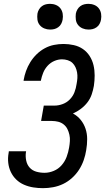

<svg xmlns="http://www.w3.org/2000/svg" viewBox="-20 -972 548 1000"><path d="M204 8Q178 8 153 4Q128 0 105 -10Q82 -20 64.5 -37Q47 -54 36.5 -76Q26 -98 23 -123.5Q20 -149 25 -176L26 -184H116L115 -179Q112 -157 116.5 -135.5Q121 -114 134.5 -99Q148 -84 168.5 -78Q189 -72 212 -72Q236 -72 260 -82Q284 -92 301 -111.5Q318 -131 327 -155Q336 -179 340 -204Q343 -221 344 -237.5Q345 -254 341.5 -270Q338 -286 331 -300Q324 -314 311.5 -324Q299 -334 283 -338Q267 -342 250 -342H194L208 -422H264Q285 -422 306.5 -430Q328 -438 344 -454.5Q360 -471 368 -492Q376 -513 379 -535Q382 -550 383 -565Q384 -580 381.5 -594.5Q379 -609 373 -622Q367 -635 357 -644.5Q347 -654 332.5 -658.5Q318 -663 303 -663Q283 -663 263 -654.5Q243 -646 228 -629.5Q213 -613 205 -593Q197 -573 193 -553V-551H103V-554Q107 -578 115.5 -602Q124 -626 138 -648.5Q152 -671 171 -689.5Q190 -708 213 -720.5Q236 -733 261 -738Q286 -743 311 -743Q338 -743 364.5 -737Q391 -731 412 -716.5Q433 -702 447 -680Q461 -658 467 -632.5Q473 -607 473 -579.5Q473 -552 469 -525Q465 -502 457.5 -480Q450 -458 435.5 -439Q421 -420 401 -405Q381 -390 360 -381Q384 -368 400.5 -347.5Q417 -327 425.5 -301.5Q434 -276 434 -247.5Q434 -219 429 -190Q425 -164 416 -138Q407 -112 392 -88.5Q377 -65 355.5 -45.5Q334 -26 309 -14Q284 -2 257 3Q230 8 204 8ZM441 -818Q425 -818 410.5 -824Q396 -830 386.5 -842Q377 -854 375 -869.5Q373 -885 375 -901Q377 -912 383 -922.5Q389 -933 398.5 -940Q408 -947 419 -949.5Q430 -952 441 -952Q457 -952 471.5 -946Q486 -940 495 -928Q504 -916 506.5 -900.5Q509 -885 506 -869Q504 -858 498.5 -847.5Q493 -837 483 -830Q473 -823 462.5 -820.5Q452 -818 441 -818ZM241 -818Q225 -818 210.5 -824Q196 -830 186.5 -842Q177 -854 175 -869.5Q173 -885 175 -901Q177 -912 183 -922.5Q189 -933 198.5 -940Q208 -947 219 -949.5Q230 -952 241 -952Q257 -952 271.5 -946Q286 -940 295 -928Q304 -916 306.5 -900.5Q309 -885 306 -869Q304 -858 298.5 -847.5Q293 -837 283 -830Q273 -823 262.5 -820.5Q252 -818 241 -818Z"/></svg>

Font: Iosevka Term Curly Md Obl
Style: Regular
Weight: 500
Italic angle: -9°
Designer: Belleve Invis
Foundry: Belleve Invis
Version: Version 32.3.0